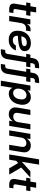

<svg xmlns="http://www.w3.org/2000/svg" viewBox="1832 -2600 972 4677"><g transform="rotate(90 2318.5 -262.0)"><path d="M366.7 -515.6 349.6 -413.6H244.1L202.6 -159.7Q197.3 -128.4 208 -115.2Q218.8 -102.1 250 -102.1H297.9L281.2 0H207Q129.4 0 94.5 -35.4Q59.6 -70.8 70.8 -138.7L116.2 -413.6H40L56.6 -515.6H133.3L156.2 -656.2H284.2L261.2 -515.6Z M367.2 0 452.6 -515.6H575.7L561.5 -429.7H563Q584.5 -474.1 618.9 -497.3Q653.3 -520.5 703.1 -520.5Q715.8 -520.5 725.8 -519.8Q735.8 -519 743.7 -518.6L725.1 -406.2Q718.3 -407.2 701.4 -408.4Q684.6 -409.7 666.5 -409.7Q622.6 -409.7 587.6 -379.4Q552.7 -349.1 543 -289.1L495.1 0Z M949.7 11.7Q843.8 11.7 782.5 -47.1Q721.2 -106 730 -228Q735.4 -319.3 775.6 -386.7Q815.9 -454.1 881.8 -490.7Q947.8 -527.3 1030.8 -527.3Q1115.2 -527.3 1170.7 -489Q1226.1 -450.7 1226.1 -376.5Q1226.1 -287.1 1129.2 -251.7Q1032.2 -216.3 853 -211.9Q852.5 -207.5 852.5 -202.1Q852.5 -87.4 959.5 -87.4Q1008.3 -87.4 1041.3 -108.4Q1074.2 -129.4 1087.9 -162.6H1209Q1181.6 -84.5 1115.2 -36.4Q1048.8 11.7 949.7 11.7ZM864.3 -294.4Q961.4 -296.4 1013.4 -305.2Q1065.4 -314 1085.2 -330.8Q1105 -347.7 1105 -373Q1105 -400.4 1082.3 -413.8Q1059.6 -427.2 1019.5 -427.2Q890.6 -427.2 864.3 -294.4Z M1619.6 -515.6 1603 -413.6H1498L1421.9 43.9Q1408.7 122.6 1364 163.3Q1319.3 204.1 1233.9 204.1H1179.2L1196.8 97.7H1229Q1260.7 97.7 1275.1 84Q1289.6 70.3 1294.9 36.6L1370.1 -413.6H1293L1309.6 -515.6H1387.2L1397.9 -581.1Q1409.7 -651.9 1458.3 -689.7Q1506.8 -727.5 1585.9 -727.5H1647L1629.4 -625.5H1588.9Q1558.6 -625.5 1543.7 -611.8Q1528.8 -598.1 1523.4 -566.4L1515.1 -515.6Z M1978.5 -515.6 1961.9 -413.6H1856.9L1780.8 43.9Q1767.6 122.6 1722.9 163.3Q1678.2 204.1 1592.8 204.1H1538.1L1555.7 97.7H1587.9Q1619.6 97.7 1634 84Q1648.4 70.3 1653.8 36.6L1729 -413.6H1651.9L1668.5 -515.6H1746.1L1756.8 -581.1Q1768.6 -651.9 1817.1 -689.7Q1865.7 -727.5 1944.8 -727.5H2005.9L1988.3 -625.5H1947.8Q1917.5 -625.5 1902.6 -611.8Q1887.7 -598.1 1882.3 -566.4L1874 -515.6Z M1945.3 204.1 2064.5 -515.6H2190.4L2178.7 -444.3H2180.2Q2210.9 -485.4 2254.9 -505.9Q2298.8 -526.4 2349.1 -526.4Q2415.5 -526.4 2460 -492.4Q2504.4 -458.5 2522.5 -397.9Q2540.5 -337.4 2527.3 -258.3Q2514.2 -177.7 2476.3 -117.2Q2438.5 -56.6 2382.8 -22.9Q2327.1 10.7 2259.8 10.7Q2209 10.7 2173.3 -11.5Q2137.7 -33.7 2121.1 -77.1H2119.6L2073.2 204.1ZM2246.1 -95.7Q2302.2 -95.7 2343.8 -137.7Q2385.3 -179.7 2397.9 -258.3Q2411.1 -336.4 2383.8 -378.7Q2356.4 -420.9 2300.3 -420.9Q2241.2 -420.9 2198.2 -376.5Q2155.3 -332 2143.1 -258.3Q2130.9 -184.1 2159.2 -139.9Q2187.5 -95.7 2246.1 -95.7Z M2956.1 -220.7 3004.9 -515.6H3132.8L3047.9 0H2921.4L2936 -88.9H2934.6Q2909.7 -45.9 2865.5 -17.6Q2821.3 10.7 2760.7 10.7Q2707 10.7 2667 -13.4Q2627 -37.6 2608.4 -83.3Q2589.8 -128.9 2600.6 -193.4L2654.3 -515.6H2782.2L2731.9 -212.9Q2722.7 -156.7 2747.3 -127.4Q2772 -98.1 2821.3 -98.1Q2869.6 -98.1 2907.7 -127.9Q2945.8 -157.7 2956.1 -220.7Z M3332.5 -294.9 3283.7 0H3155.8L3241.2 -515.6H3367.7L3352.5 -425.3L3354.5 -426.8Q3378.9 -469.7 3423.3 -498Q3467.8 -526.4 3527.8 -526.4Q3582 -526.4 3622.1 -502.2Q3662.1 -478 3680.4 -432.4Q3698.7 -386.7 3688 -322.3L3634.8 0H3506.8L3557.1 -302.7Q3566.4 -358.9 3541.5 -388.2Q3516.6 -417.5 3467.3 -417.5Q3418.9 -417.5 3381.1 -387.7Q3343.3 -357.9 3332.5 -294.9Z M3742.7 0 3862.8 -727.5H3990.7L3922.4 -312H3926.3L4153.3 -515.6H4306.2L4061.5 -292.5L4232.9 0H4081.1L3952.1 -218.3L3898.4 -170.4L3870.6 0Z M4637.2 -515.6 4620.1 -413.6H4514.6L4473.1 -159.7Q4467.8 -128.4 4478.5 -115.2Q4489.3 -102.1 4520.5 -102.1H4568.4L4551.8 0H4477.5Q4399.9 0 4365 -35.4Q4330.1 -70.8 4341.3 -138.7L4386.7 -413.6H4310.5L4327.1 -515.6H4403.8L4426.8 -656.2H4554.7L4531.7 -515.6Z"/></g></svg>

Font: Inter Display Semi Bold
Style: Italic
Weight: 600
Italic angle: -9.39999°
Designer: Rasmus Andersson
Foundry: rsms
Version: Version 4.000;git-4fc901f